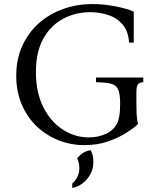

<svg xmlns="http://www.w3.org/2000/svg" viewBox="-20 -700 771 946"><path d="M396 15Q328 15 267 -9.5Q206 -34 159.5 -79Q113 -124 86.5 -187Q60 -250 60 -327Q60 -409 90 -474.5Q120 -540 172 -586Q224 -632 292 -656Q360 -680 436 -680Q490 -680 547.5 -669Q605 -658 639 -643V-490H616Q612 -549 582.5 -581.5Q553 -614 510.5 -627Q468 -640 425 -640Q352 -640 291 -607.5Q230 -575 193.5 -510Q157 -445 157 -345Q157 -245 193 -173Q229 -101 288.5 -62Q348 -23 418 -23Q465 -23 504 -41.5Q543 -60 560 -98Q563 -105 567.5 -127.5Q572 -150 572 -190Q572 -239 561.5 -260.5Q551 -282 525 -288Q499 -294 453 -295V-318H686V-295Q665 -294 658.5 -282.5Q652 -271 652 -248V-190Q652 -163 653 -139Q654 -115 660 -89Q643 -72 605.5 -47.5Q568 -23 515 -4Q462 15 396 15ZM427 40Q435 56 437.5 70.5Q440 85 440 98Q440 133 424 160.5Q408 188 384.5 205Q361 222 336 226V204Q353 190 362 169.5Q371 149 371 132Q371 101 360 79Q374 63 390 53Q406 43 427 40Z"/></svg>

Font: Bona Nova
Style: Regular
Weight: 400
Designer: Mateusz Machalski
Foundry: Capitalics
Version: Version 4.001; ttfautohint (v1.8.3)